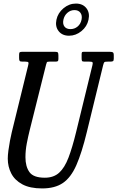

<svg xmlns="http://www.w3.org/2000/svg" viewBox="-20 -1040 657 1075"><path d="M238 -678 146 -310Q138 -278 130.2 -238.2Q122.5 -198.5 122.5 -160Q122.5 -107.5 145 -76.2Q167.5 -45 231 -45Q280.5 -45 311.2 -73Q342 -101 363.5 -157.5Q385 -214 406 -300L497.5 -675Q500.5 -687 498.2 -691Q496 -695 479.5 -695H452.5Q441.5 -695 439.2 -699Q437 -703 437 -714V-735Q437 -742.5 438.5 -746.2Q440 -750 447.5 -750H592.5Q606 -750 611.5 -747.2Q617 -744.5 617 -730V-712Q617 -701 613 -698Q609 -695 598.5 -695H584.5Q567.5 -695 564.2 -691.8Q561 -688.5 557.5 -675L466 -300Q438 -184.5 407.5 -115.2Q377 -46 332.2 -15.5Q287.5 15 216 15Q147.5 15 105 -8Q62.5 -31 43 -69Q23.5 -107 23.5 -152Q23.5 -170.5 27 -197.2Q30.5 -224 35.8 -251.8Q41 -279.5 46 -300L137.5 -673Q141 -686 139 -690.5Q137 -695 120.5 -695H105.5Q93 -695 90 -699.2Q87 -703.5 87 -715V-734Q87 -745 90.8 -747.5Q94.5 -750 105.5 -750H287.5Q300.5 -750 303.8 -746.2Q307 -742.5 307 -729V-710Q307 -701 304 -698Q301 -695 291.5 -695H257.5Q244.5 -695 242.5 -691.5Q240.5 -688 238 -678ZM366.5 -840Q328.5 -840 308.2 -865.8Q288 -891.5 296 -929.5Q304 -967.5 335.5 -993.8Q367 -1020 405 -1020Q443.5 -1020 463.8 -994Q484 -968 475.5 -929.5Q467.5 -891.5 436 -865.8Q404.5 -840 366.5 -840ZM374.5 -877Q397 -877 414.2 -891.2Q431.5 -905.5 436.5 -929.5Q441.5 -953 430.5 -968.2Q419.5 -983.5 397 -983.5Q374.5 -983.5 357.2 -968.2Q340 -953 335 -929.5Q330 -905.5 341 -891.2Q352 -877 374.5 -877Z"/></svg>

Font: Besley* Condensed
Style: Italic
Weight: 400
Width: 3
Italic angle: -13°
Designer: Owen Earl
Foundry: indestructible type*
Version: Version 3.000; ttfautohint (v1.8.3)